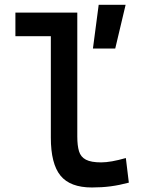

<svg xmlns="http://www.w3.org/2000/svg" viewBox="-20 -786 626 815"><path d="M374.5 -580.1 398.9 -765.6H513.2L469.2 -580.1ZM370.1 9.8Q277.8 9.8 236.8 -40.5Q195.8 -90.8 195.8 -201.7V-732.4H308.1V-206.5Q308.1 -168 315.4 -143.8Q322.8 -119.6 344.7 -108.2Q366.7 -96.7 409.2 -96.7Q450.2 -96.7 514.2 -115.2L526.9 -10.7Q486.8 0 449.7 4.9Q412.6 9.8 370.1 9.8ZM45.4 -632.3V-732.4H204.6V-632.3Z"/></svg>

Font: Cascadia Code Medium
Style: Regular
Weight: 500
Monospace: yes
Designer: Aaron Bell
Foundry: Saja Typeworks
Version: Version 2407.024